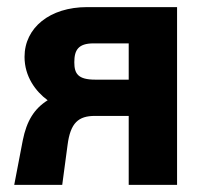

<svg xmlns="http://www.w3.org/2000/svg" viewBox="-20 -520 578 540"><path d="M342 -296H248C199 -296 189 -313 189 -345C189 -379 200 -398 243 -398H342ZM478 -500H225C120 -500 49 -442 49 -360C49 -305 80 -263 114 -238C76 -214 55 -180 44 -125L20 0H155L170 -112C178 -175 201 -194 247 -194H342V0H478Z"/></svg>

Font: Perun
Style: Bold
Weight: 700
Foundry: Copyright (c) Stefan Peev, Context Ltd, 2016
Version: Version 1.089